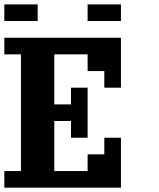

<svg xmlns="http://www.w3.org/2000/svg" viewBox="-20 -866 732 886"><path d="M0 0V-76.7H76.7V-615.2H0V-691.9H538.1V-461.4H461.4V-538.1H384.3V-615.2H230.5V-384.3H307.6V-461.4H384.3V-230.5H307.6V-307.6H230.5V-76.7H384.3V-153.8H461.4V-230.5H538.1V0ZM0 -769V-845.7H153.8V-769ZM384.3 -769V-845.7H538.1V-769Z"/></svg>

Font: Good Old DOS
Style: Regular
Weight: 400
Designer: Vasily Draigo
Foundry: Vasily Draigo
Version: 1.0